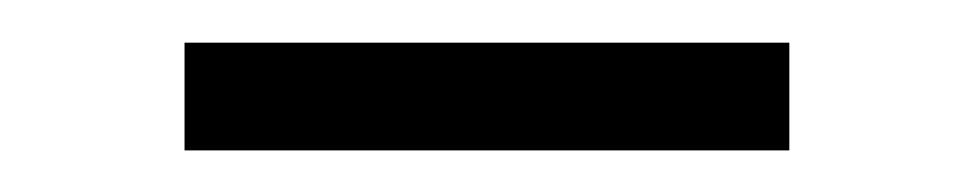

<svg xmlns="http://www.w3.org/2000/svg" viewBox="-20 -309 456 90"><path d="M350 -238.5H66.5V-289H350Z"/></svg>

Font: Anek Malayalam Medium Light
Style: Regular
Weight: 300
Version: Version 1.003